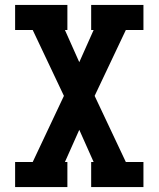

<svg xmlns="http://www.w3.org/2000/svg" viewBox="-20 -755 640 775"><path d="M41 0V-101H112L238 -368L112 -634H41V-735H252V-634H242L300 -504L358 -634H348V-735H559V-634H488L362 -368L488 -101H559V0H348V-101H358L300 -231L242 -101H252V0Z"/></svg>

Font: Iosevka Plex Etoile
Style: Bold
Weight: 700
Designer: Belleve Invis
Foundry: Belleve Invis
Version: Version 25.1.1; ttfautohint (v1.8.4)